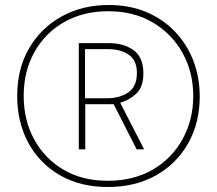

<svg xmlns="http://www.w3.org/2000/svg" viewBox="-20 -742 870 770"><path d="M412 8Q302 8 220 -39.5Q138 -87 93.5 -169.5Q49 -252 49 -357Q49 -467 97 -549Q145 -631 228 -676.5Q311 -722 416 -722Q499 -722 566 -694Q633 -666 681 -616Q729 -566 755 -499.5Q781 -433 781 -355Q781 -250 735 -168Q689 -86 606 -39Q523 8 412 8ZM412 -17Q516 -17 593 -62Q670 -107 712.5 -184.5Q755 -262 755 -357Q755 -452 712.5 -529Q670 -606 593.5 -651.5Q517 -697 414 -697Q314 -697 237.5 -653.5Q161 -610 118 -533Q75 -456 75 -357Q75 -261 116.5 -184Q158 -107 233.5 -62Q309 -17 412 -17ZM296 -143V-569H415Q477 -569 516 -540.5Q555 -512 555 -448Q555 -394 527.5 -367.5Q500 -341 462 -330L558 -143H528L436 -324H322V-143ZM410 -348Q460 -348 494.5 -371.5Q529 -395 529 -449Q529 -500 496.5 -522.5Q464 -545 412 -545H321V-348Z"/></svg>

Font: Noto Sans Telugu ExtraCondensed Thin
Style: Regular
Weight: 100
Width: 2
Designer: Jelle Bosma - Monotype Design Team
Foundry: Monotype Imaging Inc.
Version: Version 2.005; ttfautohint (v1.8.4.7-5d5b)